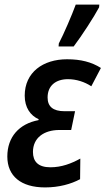

<svg xmlns="http://www.w3.org/2000/svg" viewBox="-20 -809 461 839"><path d="M236 -606H302C337 -652 392 -737 413 -777L414 -789H311C295 -745 259 -661 237 -619ZM177 10C238 10 291 -5 330 -26L331 -116C291 -94 249 -78 200 -78C146 -78 124 -104 124 -145C124 -206 171 -241 240 -241H291L308 -323H262C211 -323 188 -344 188 -383C188 -435 224 -463 277 -463C314 -463 350 -451 379 -432L421 -512C380 -538 333 -550 273 -550C168 -550 88 -493 88 -391C88 -339 113 -304 149 -288L148 -284C64 -268 12 -211 12 -125C12 -40 71 10 177 10Z"/></svg>

Font: Noto Sans Display SemiCondensed Medium
Style: Italic
Weight: 500
Width: 4
Italic angle: -12°
Designer: Monotype Design Team
Foundry: Monotype Imaging Inc.
Version: Version 1.900